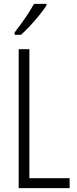

<svg xmlns="http://www.w3.org/2000/svg" viewBox="-20 -967 396 987"><path d="M76 0V-714H131V-51H338V0ZM219 -939Q204 -916 181 -887.5Q158 -859 133 -832.5Q108 -806 88 -788H55V-800Q86 -840 110 -875Q134 -910 155 -947H219Z"/></svg>

Font: Noto Sans Sinhala UI ExtraCondensed Light
Style: Regular
Weight: 300
Width: 2
Designer: Jelle Bosma - Monotype Design Team
Foundry: Monotype Imaging Inc.
Version: Version 2.006; ttfautohint (v1.8.4.7-5d5b)